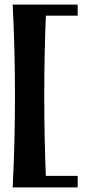

<svg xmlns="http://www.w3.org/2000/svg" viewBox="-20 -783 412 833"><path d="M317 -20V30H35L59 -20ZM317 -763V-715H59L35 -763ZM35 -763 180 -742Q176 -648 174 -554Q172 -460 172 -366Q172 -272 174 -177.5Q176 -83 180 11L35 30Q40 -70 42.5 -169Q45 -268 45 -367Q45 -466 42.5 -565Q40 -664 35 -763Z"/></svg>

Font: Alkalami
Style: Regular
Weight: 400
Designer: Becca Hirsbrunner Spalinger
Foundry: SIL International
Version: Version 2.000